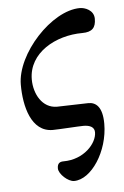

<svg xmlns="http://www.w3.org/2000/svg" viewBox="-47 -448 435 674"><g transform="rotate(-5 170.0 -111.5)"><path d="M260 -413C160 -413 30 -272 30 -163C30 -87 52 5 128 5C148 5 221 0 236 0C260 0 275 8 275 26C275 65 228 118 156 118C143 118 134 123 134 141C134 161 166 190 187 190C248 190 310 96 310 -1C310 -62 286 -78 261 -78C249 -78 161 -75 150 -75C98 -75 70 -127 70 -178C70 -272 167 -325 261 -325C296 -325 309 -340 309 -371C309 -402 277 -413 260 -413Z"/></g></svg>

Font: EB Garamond SC 08
Style: Regular
Weight: 400
Version: Version 0.016